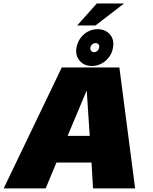

<svg xmlns="http://www.w3.org/2000/svg" viewBox="-46 -1052 852 1072"><path d="M-25.5 0H209L269 -144.5H465L473.5 0H708.5L620.5 -675.5H299ZM331.5 -293.5 436.5 -543H438.5L455 -293.5ZM467 -683.5Q496 -683.5 521.2 -697.2Q546.5 -711 563.5 -734.2Q580.5 -757.5 585 -786.5Q593 -830.5 567.8 -859.8Q542.5 -889 499 -889Q470 -889 445 -875.8Q420 -862.5 403.2 -839.2Q386.5 -816 381 -786.5Q373.5 -743 398.5 -713.2Q423.5 -683.5 467 -683.5ZM478.5 -760.5Q469 -760.5 463 -768.2Q457 -776 458.5 -786.5Q461 -797.5 469.5 -804.5Q478 -811.5 487.5 -811.5Q498 -811.5 504 -804.5Q510 -797.5 507.5 -786.5Q506 -776 497.5 -768.2Q489 -760.5 478.5 -760.5ZM385 -910H487.5L646.5 -1032.5H494.5Z"/></svg>

Font: Anybody Thin Black
Style: Italic
Weight: 900
Italic angle: -10°
Version: Version 1.113;gftools[0.9.25]